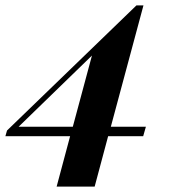

<svg xmlns="http://www.w3.org/2000/svg" viewBox="-78 -551 633 712"><path d="M453 -46H323L273 141H132L182 -46H-58L-52 -67L428 -531H454L333 -81H463ZM192 -81 263 -345 -9 -81Z"/></svg>

Font: Playfair Display SC
Style: Bold Italic
Weight: 700
Italic angle: -14°
Designer: Claus Eggers Sørensen
Foundry: Claus Eggers Sørensen
Version: Version 1.200; ttfautohint (v1.6)